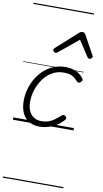

<svg xmlns="http://www.w3.org/2000/svg" viewBox="-150 -1072 875 1633"><g transform="rotate(10 287.5 -255.0)"><path d="M234 19Q177 19 138.5 -5Q100 -29 81 -73Q62 -117 62 -175Q62 -241 84 -302.5Q106 -364 145.5 -413Q185 -462 240.5 -490.5Q296 -519 363 -519Q419 -519 459.5 -498.5Q500 -478 520 -447Q527 -438 524.5 -431Q522 -424 512 -415Q501 -407 493 -407.5Q485 -408 478 -416Q459 -440 432 -455Q405 -470 357 -470Q302 -470 258 -444.5Q214 -419 182.5 -376Q151 -333 134 -281.5Q117 -230 117 -176Q117 -134 130.5 -101Q144 -68 171.5 -49Q199 -30 241 -30Q272 -30 297.5 -38Q323 -46 348 -63.5Q373 -81 403 -108Q412 -115 420 -114Q428 -113 435 -107Q443 -100 444 -92Q445 -84 437 -75Q406 -40 370 -19.5Q334 1 299.5 10Q265 19 234 19ZM257 -623Q249 -623 242 -630Q235 -637 235 -645Q235 -650 237.5 -654Q240 -658 244 -662L425 -825Q433 -832 440 -834.5Q447 -837 455 -837Q462 -837 468.5 -834Q475 -831 479 -823L569 -660Q572 -655 573.5 -651Q575 -647 575 -644Q575 -635 566 -629Q557 -623 550 -623Q544 -623 539.5 -626Q535 -629 532 -634L444 -769L279 -634Q272 -629 267.5 -626Q263 -623 257 -623ZM0 490H523V500H0ZM0 -20H523V0H0ZM0 -505H523V-500H0ZM0 -1010H523V-1000H0Z"/></g></svg>

Font: Playwrite RO Guides
Style: Regular
Weight: 400
Designer: Veronika Burian, José Scaglione
Foundry: TypeTogether
Version: Version 1.003